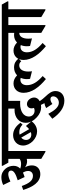

<svg xmlns="http://www.w3.org/2000/svg" viewBox="896 -1567 954 2786"><g transform="rotate(-90 1373.0 -174.0)"><path d="M240 -66C314 -66 366 -113 366 -187C366 -224 357 -256 338 -288C365 -269 393 -258 425 -258C438 -258 450 -260 461 -263V-52L562 8H575V-530H689V-543L642 -625H360V-613L406 -530H461V-366C443 -353 418 -345 386 -345C364 -345 340 -349 319 -357C347 -384 360 -416 360 -454C360 -496 346 -538 320 -569C289 -607 247 -631 193 -631C156 -631 119 -622 82 -605L133 -500C172 -519 210 -531 240 -531C272 -531 291 -516 291 -490C291 -450 239 -421 150 -394L197 -294C221 -301 242 -309 261 -318C276 -295 285 -270 285 -242C285 -201 258 -173 214 -173C146 -173 105 -229 67 -335L10 -314C53 -177 118 -66 240 -66Z M622 -530H1007V-543L961 -625H576V-613ZM859 -113C919 -113 969 -142 1007 -193L938 -275C923 -256 907 -241 892 -228L812 -366C823 -369 836 -371 849 -371C895 -371 929 -353 957 -324L985 -353C941 -415 882 -461 806 -461C720 -461 654 -401 654 -317C654 -263 680 -212 720 -173C760 -136 807 -113 859 -113ZM735 -273C735 -301 748 -326 769 -343L849 -204C837 -199 824 -197 812 -197C766 -197 735 -229 735 -273Z M1305 283C1390 283 1445 232 1445 154C1445 100 1413 59 1365 8C1340 -19 1318 -45 1298 -75C1334 -94 1351 -124 1351 -155C1351 -208 1308 -260 1257 -260C1220 -260 1194 -232 1194 -194C1194 -182 1196 -170 1200 -158C1188 -152 1175 -149 1160 -149C1110 -149 1075 -185 1075 -233C1075 -309 1149 -359 1263 -359C1274 -359 1291 -359 1302 -358V-530H1438V-543L1391 -625H895V-613L941 -530H1190V-439C1183 -440 1176 -440 1169 -440C1062 -440 984 -374 984 -278C984 -215 1018 -158 1065 -116C1107 -77 1157 -54 1210 -54C1222 -54 1234 -55 1244 -57C1252 -40 1260 -23 1269 -6C1245 -3 1221 5 1198 19L1257 109C1285 90 1306 81 1328 81C1354 81 1368 97 1368 121C1368 165 1328 203 1276 203C1216 203 1167 149 1114 50L1043 108C1115 213 1201 283 1305 283Z M1371 -530H1869V-543L1823 -625H1325V-613ZM1619 15 1663 -32C1578 -105 1530 -178 1530 -262C1530 -320 1562 -355 1608 -355C1618 -355 1627 -353 1636 -350C1625 -325 1618 -295 1618 -263C1618 -245 1619 -232 1622 -215L1732 -187C1729 -204 1728 -222 1728 -244C1728 -320 1761 -372 1818 -372C1846 -372 1862 -360 1877 -343L1916 -383C1882 -424 1846 -447 1786 -447C1742 -447 1702 -431 1673 -403C1638 -436 1601 -455 1556 -455C1476 -455 1419 -399 1419 -309C1419 -192 1501 -81 1619 15Z M2096 15 2142 -33C2056 -106 2007 -178 2007 -261C2007 -319 2039 -354 2085 -354C2095 -354 2103 -352 2112 -349C2101 -324 2095 -295 2095 -263C2095 -245 2096 -232 2099 -215L2209 -187C2206 -204 2205 -222 2205 -244C2205 -320 2235 -371 2286 -371H2289V-52L2390 8H2402V-530H2516V-543L2470 -625H1802V-613L1848 -530H2289V-445C2280 -446 2269 -447 2257 -447C2215 -447 2177 -432 2149 -404C2115 -436 2077 -455 2033 -455C1953 -455 1896 -399 1896 -309C1896 -192 1978 -81 2096 15Z M2619 8H2632V-530H2746V-543L2700 -625H2404V-613L2450 -530H2518V-52Z"/></g></svg>

Font: Noto Serif Devanagari Condensed
Style: Bold
Weight: 700
Width: 3
Designer: Universal Thirst, Indian Type Foundry and the Monotype Design Team
Foundry: Monotype Imaging Inc.
Version: Version 2.004